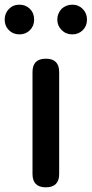

<svg xmlns="http://www.w3.org/2000/svg" viewBox="-52 -801 392 821"><path d="M144 0Q87 0 87 -57V-493Q87 -550 144 -550Q201 -550 201 -493V-275V-57Q201 0 144 0ZM31 -654Q4 -654 -14 -672Q-32 -690 -32 -717Q-32 -744 -14 -762.5Q4 -781 31 -781Q58 -781 76 -763Q94 -745 94 -717Q94 -690 76 -672Q58 -654 31 -654ZM257 -654Q230 -654 211.5 -672.5Q193 -691 193 -717Q193 -743 211 -763Q231 -781 257 -781Q284 -781 302 -762.5Q320 -744 320 -717Q320 -690 302 -672Q284 -654 257 -654Z"/></svg>

Font: GenSenRounded TW M
Style: Regular
Weight: 500
Version: Version 1.501;PS 1;hotconv 16.6.51;makeotf.lib2.5.65220